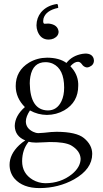

<svg xmlns="http://www.w3.org/2000/svg" viewBox="-20 -713 523 979"><path d="M228 -511.2Q187.5 -511.2 171.4 -553.7Q166 -568.8 166 -584Q166.5 -621.6 189 -649.9Q218.8 -685.5 272 -692.9Q276.9 -687 276.9 -672.9Q213.4 -659.7 201.7 -618.2Q200.2 -611.3 200.2 -606Q200.2 -592.3 207 -591.8Q209 -591.8 214.8 -592.3Q223.6 -592.8 229 -592.8Q274.9 -587.4 278.8 -551.8Q278.8 -528.8 253.9 -516.6Q241.7 -511.2 228 -511.2ZM307.1 -266.1Q307.1 -361.3 249.5 -388.2Q231.9 -396 211.9 -396Q147.9 -396 134.8 -322.3Q131.8 -305.7 131.8 -288.1Q133.8 -151.4 224.1 -149.9Q271 -149.9 293.5 -197.3Q307.1 -226.1 307.1 -266.1ZM126 9.8Q93.3 49.3 92.8 108.9Q92.8 171.4 147 203.6Q176.8 220.7 210.9 221.2Q289.6 221.2 347.2 174.8Q390.1 139.2 391.1 97.2Q389.6 55.7 341.8 27.8Q309.1 10.7 233.9 11.2Q228.5 11.2 212.4 12.2Q181.6 14.2 164.1 14.2Q139.2 13.7 126 9.8ZM422.9 -369.1Q406.7 -371.1 397 -386.2Q388.2 -397.9 377.9 -397.9Q360.4 -397.9 342.3 -378.9Q340.3 -376.5 338.9 -375Q376.5 -336.4 378.9 -286.6Q378.9 -281.2 378.9 -275.9Q378.9 -191.9 307.6 -150.4Q267.1 -127.4 219.2 -127Q173.3 -127.4 132.8 -149.9Q112.3 -119.1 111.8 -94.2Q111.8 -59.1 148.9 -41Q163.1 -34.2 175.8 -34.2Q178.7 -34.2 205.1 -36.1Q243.7 -41 269 -41Q369.6 -40.5 408.2 -8.8Q450.2 25.9 450.2 71.8Q450.2 149.4 357.4 201.7Q278.3 245.6 182.1 246.1Q96.7 246.1 54.2 197.8Q29.3 168.5 28.8 127.9Q28.8 73.7 78.1 26.9Q92.8 13.2 108.9 2.9Q56.6 -18.1 55.2 -70.8Q56.2 -122.6 106.9 -167Q60.5 -213.4 60.1 -273.9Q60.1 -352.5 128.4 -394Q169.9 -418.5 220.2 -418.9Q282.2 -418.5 318.8 -392.1Q348.1 -429.7 400.9 -438.5Q408.7 -439.9 415 -439.9Q449.7 -439.9 457.5 -414.1Q458.5 -409.2 459 -404.8Q459 -381.8 436 -372.1Q429.2 -369.1 422.9 -369.1Z"/></svg>

Font: Linux Libertine Display O
Style: Regular
Weight: 400
Designer: Philipp H. Poll
Foundry: Philipp H. Poll
Version: Version 5.0.9